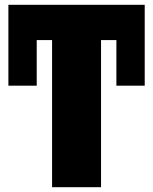

<svg xmlns="http://www.w3.org/2000/svg" viewBox="-20 -780 638 800"><path d="M401 0H197V-613H23V-760H575V-613H401ZM465 -760H583V-423H465ZM15 -760H133V-423H15Z"/></svg>

Font: Noto Sans Display Black
Style: Regular
Weight: 900
Designer: Monotype Design Team
Foundry: Monotype Imaging Inc.
Version: Version 2.003